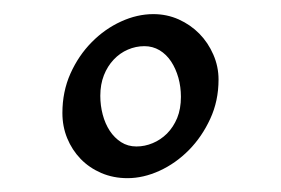

<svg xmlns="http://www.w3.org/2000/svg" viewBox="-20 -623 398 272"><path d="M236.3 -485.8Q236.3 -500 232.7 -512.9Q229 -525.9 222.4 -535.9Q215.8 -545.9 206.1 -551.8Q196.3 -557.6 184.6 -557.6Q172.4 -557.6 161.1 -552.7Q149.9 -547.9 141.1 -538.6Q132.3 -529.3 127.2 -516.4Q122.1 -503.4 122.1 -487.3Q122.1 -473.6 125.5 -460.7Q128.9 -447.8 135.5 -437.7Q142.1 -427.7 151.6 -421.6Q161.1 -415.5 173.3 -415.5Q185.1 -415.5 196.3 -420.2Q207.5 -424.8 216.6 -433.8Q225.6 -442.9 231 -455.8Q236.3 -468.8 236.3 -485.8ZM289.6 -510.3Q289.6 -480 277.8 -454.6Q266.1 -429.2 247.6 -410.4Q229 -391.6 206.1 -381.1Q183.1 -370.6 160.6 -370.6Q140.6 -370.6 123.5 -377.9Q106.4 -385.3 94.2 -397.9Q82 -410.6 75.2 -427.2Q68.4 -443.8 68.4 -462.9Q68.4 -493.2 79.8 -518.8Q91.3 -544.4 109.9 -563.2Q128.4 -582 151.4 -592.5Q174.3 -603 197.3 -603Q216.3 -603 233.2 -595.5Q250 -587.9 262.5 -575.2Q274.9 -562.5 282.2 -545.7Q289.6 -528.8 289.6 -510.3Z"/></svg>

Font: GentiumAlt
Style: Regular
Weight: 400
Designer: J. Victor Gaultney
Version: Version 1.02; 2005; OFL release